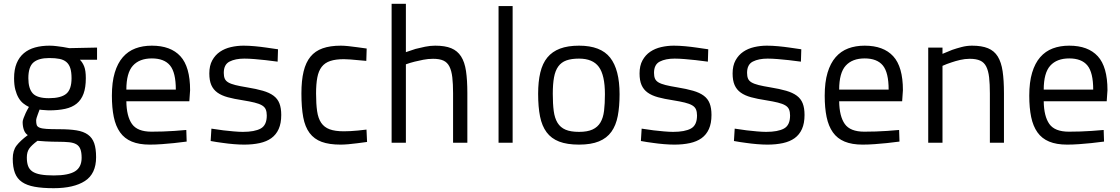

<svg xmlns="http://www.w3.org/2000/svg" viewBox="-20 -750 5886 1009"><path d="M262 239Q203 239 162 231.5Q121 224 95.5 206.5Q70 189 58.5 159Q47 129 47 84Q47 41 67 15Q87 -11 126 -40Q112 -49 105.5 -67.5Q99 -86 99 -109Q99 -116 104 -129.5Q109 -143 115 -156Q122 -171 132 -188Q117 -195 102.5 -206.5Q88 -218 77.5 -236Q67 -254 60.5 -279Q54 -304 54 -339Q54 -385 67.5 -417.5Q81 -450 105.5 -470.5Q130 -491 164 -500.5Q198 -510 240 -510Q259 -510 277.5 -507.5Q296 -505 311 -503Q329 -500 344 -497L490 -500V-436H400Q414 -422 422.5 -400.5Q431 -379 431 -339Q431 -290 419 -257.5Q407 -225 383 -205.5Q359 -186 322.5 -178Q286 -170 237 -170Q234 -170 227.5 -170.5Q221 -171 213.5 -171.5Q206 -172 199 -172.5Q192 -173 188 -174Q183 -161 179 -150Q175 -140 172.5 -131Q170 -122 170 -117Q170 -102 173 -93Q176 -84 188.5 -79Q201 -74 225 -72.5Q249 -71 291 -71Q345 -71 382 -65Q419 -59 442 -42.5Q465 -26 475 2.5Q485 31 485 76Q485 163 426.5 201Q368 239 262 239ZM286 -5Q272 -5 253.5 -5.5Q235 -6 218 -7Q198 -8 177 -10Q146 13 133.5 31Q121 49 121 78Q121 104 127.5 122Q134 140 150 151Q166 162 193.5 167Q221 172 263 172Q339 172 374 150.5Q409 129 409 79Q409 51 402.5 34Q396 17 381.5 8.5Q367 0 343.5 -2.5Q320 -5 286 -5ZM237 -234Q300 -234 328 -257Q356 -280 356 -339Q356 -371 349.5 -391.5Q343 -412 329 -424Q315 -436 293 -440.5Q271 -445 239 -445Q183 -445 156 -422Q129 -399 129 -339Q129 -285 152 -259.5Q175 -234 237 -234Z M776 -58Q804 -58 836.5 -59Q869 -60 896 -62Q928 -64 959 -67L961 -6Q927 -2 894 2Q865 5 831 7.5Q797 10 767 10Q711 10 672.5 -6Q634 -22 611 -54.5Q588 -87 578 -135Q568 -183 568 -247Q568 -318 583 -368Q598 -418 625.5 -449.5Q653 -481 691.5 -495.5Q730 -510 778 -510Q877 -510 928 -454.5Q979 -399 979 -276L975 -218H644Q645 -139 673.5 -98.5Q702 -58 776 -58ZM904 -279Q904 -369 873.5 -406Q843 -443 778 -443Q713 -443 678.5 -405Q644 -367 644 -279Z M1439 -426Q1407 -430 1375 -434Q1348 -437 1318 -439.5Q1288 -442 1264 -442Q1217 -442 1186.5 -426.5Q1156 -411 1156 -367Q1156 -349 1161 -337Q1166 -325 1179.5 -317Q1193 -309 1217 -303Q1241 -297 1278 -291Q1327 -283 1361.5 -273Q1396 -263 1417.5 -247Q1439 -231 1448.5 -206.5Q1458 -182 1458 -146Q1458 -102 1444.5 -72Q1431 -42 1406 -24Q1381 -6 1344.5 2Q1308 10 1263 10Q1239 10 1208.5 7.5Q1178 5 1151 1Q1119 -3 1087 -9L1091 -74Q1123 -69 1154 -65Q1180 -62 1208 -59.5Q1236 -57 1256 -57Q1318 -57 1350 -74.5Q1382 -92 1382 -143Q1382 -162 1376.5 -175Q1371 -188 1356.5 -196.5Q1342 -205 1317.5 -211Q1293 -217 1256 -223Q1210 -230 1177 -239Q1144 -248 1122.5 -263.5Q1101 -279 1090.5 -303Q1080 -327 1080 -364Q1080 -405 1095.5 -433Q1111 -461 1136 -478Q1161 -495 1193.5 -502.5Q1226 -510 1260 -510Q1288 -510 1320 -507Q1352 -504 1379 -500Q1411 -496 1441 -491Z M1771 -510Q1788 -510 1811.5 -507.5Q1835 -505 1856 -502Q1881 -498 1907 -495L1905 -430Q1882 -432 1860 -434Q1841 -436 1821 -437.5Q1801 -439 1787 -439Q1744 -439 1715.5 -429.5Q1687 -420 1670.5 -398.5Q1654 -377 1647.5 -342.5Q1641 -308 1641 -259Q1641 -204 1646.5 -166Q1652 -128 1668 -104.5Q1684 -81 1712.5 -70.5Q1741 -60 1787 -60Q1801 -60 1821.5 -61Q1842 -62 1861 -64Q1883 -66 1906 -69L1909 -4Q1882 0 1856 3Q1834 6 1810.5 8Q1787 10 1770 10Q1710 10 1670.5 -4.5Q1631 -19 1607 -51Q1583 -83 1573.5 -134Q1564 -185 1564 -259Q1564 -327 1575.5 -374.5Q1587 -422 1611.5 -452Q1636 -482 1675.5 -496Q1715 -510 1771 -510Z M2038 0V-730H2113V-476Q2138 -485 2164 -493Q2187 -499 2214 -504.5Q2241 -510 2267 -510Q2319 -510 2351.5 -496.5Q2384 -483 2403 -453.5Q2422 -424 2429 -376.5Q2436 -329 2436 -261V0H2361V-260Q2361 -309 2357 -343.5Q2353 -378 2342 -400Q2331 -422 2310.5 -431.5Q2290 -441 2256 -441Q2230 -441 2204.5 -436Q2179 -431 2159 -426Q2135 -420 2113 -412V0Z M2600 -718H2674V0H2600Z M3023 -510Q3137 -510 3186.5 -447Q3236 -384 3236 -255Q3236 -190 3226.5 -140.5Q3217 -91 3193 -57.5Q3169 -24 3127.5 -7Q3086 10 3023 10Q2960 10 2918.5 -6Q2877 -22 2852.5 -55Q2828 -88 2818 -138Q2808 -188 2808 -257Q2808 -321 2819.5 -369Q2831 -417 2856.5 -448Q2882 -479 2923 -494.5Q2964 -510 3023 -510ZM3023 -57Q3067 -57 3094 -69.5Q3121 -82 3135.5 -106.5Q3150 -131 3154.5 -168Q3159 -205 3159 -255Q3159 -355 3127 -398.5Q3095 -442 3023 -442Q2983 -442 2956.5 -432.5Q2930 -423 2914 -401Q2898 -379 2891.5 -343.5Q2885 -308 2885 -257Q2885 -204 2890 -166.5Q2895 -129 2910 -104.5Q2925 -80 2952 -68.5Q2979 -57 3023 -57Z M3700 -426Q3668 -430 3636 -434Q3609 -437 3579 -439.5Q3549 -442 3525 -442Q3478 -442 3447.5 -426.5Q3417 -411 3417 -367Q3417 -349 3422 -337Q3427 -325 3440.5 -317Q3454 -309 3478 -303Q3502 -297 3539 -291Q3588 -283 3622.5 -273Q3657 -263 3678.5 -247Q3700 -231 3709.5 -206.5Q3719 -182 3719 -146Q3719 -102 3705.5 -72Q3692 -42 3667 -24Q3642 -6 3605.5 2Q3569 10 3524 10Q3500 10 3469.5 7.5Q3439 5 3412 1Q3380 -3 3348 -9L3352 -74Q3384 -69 3415 -65Q3441 -62 3469 -59.5Q3497 -57 3517 -57Q3579 -57 3611 -74.5Q3643 -92 3643 -143Q3643 -162 3637.5 -175Q3632 -188 3617.5 -196.5Q3603 -205 3578.5 -211Q3554 -217 3517 -223Q3471 -230 3438 -239Q3405 -248 3383.5 -263.5Q3362 -279 3351.5 -303Q3341 -327 3341 -364Q3341 -405 3356.5 -433Q3372 -461 3397 -478Q3422 -495 3454.5 -502.5Q3487 -510 3521 -510Q3549 -510 3581 -507Q3613 -504 3640 -500Q3672 -496 3702 -491Z M4189 -426Q4157 -430 4125 -434Q4098 -437 4068 -439.5Q4038 -442 4014 -442Q3967 -442 3936.5 -426.5Q3906 -411 3906 -367Q3906 -349 3911 -337Q3916 -325 3929.5 -317Q3943 -309 3967 -303Q3991 -297 4028 -291Q4077 -283 4111.5 -273Q4146 -263 4167.5 -247Q4189 -231 4198.5 -206.5Q4208 -182 4208 -146Q4208 -102 4194.5 -72Q4181 -42 4156 -24Q4131 -6 4094.5 2Q4058 10 4013 10Q3989 10 3958.5 7.5Q3928 5 3901 1Q3869 -3 3837 -9L3841 -74Q3873 -69 3904 -65Q3930 -62 3958 -59.5Q3986 -57 4006 -57Q4068 -57 4100 -74.5Q4132 -92 4132 -143Q4132 -162 4126.5 -175Q4121 -188 4106.5 -196.5Q4092 -205 4067.5 -211Q4043 -217 4006 -223Q3960 -230 3927 -239Q3894 -248 3872.5 -263.5Q3851 -279 3840.5 -303Q3830 -327 3830 -364Q3830 -405 3845.5 -433Q3861 -461 3886 -478Q3911 -495 3943.5 -502.5Q3976 -510 4010 -510Q4038 -510 4070 -507Q4102 -504 4129 -500Q4161 -496 4191 -491Z M4522 -58Q4550 -58 4582.5 -59Q4615 -60 4642 -62Q4674 -64 4705 -67L4707 -6Q4673 -2 4640 2Q4611 5 4577 7.5Q4543 10 4513 10Q4457 10 4418.5 -6Q4380 -22 4357 -54.5Q4334 -87 4324 -135Q4314 -183 4314 -247Q4314 -318 4329 -368Q4344 -418 4371.5 -449.5Q4399 -481 4437.5 -495.5Q4476 -510 4524 -510Q4623 -510 4674 -454.5Q4725 -399 4725 -276L4721 -218H4390Q4391 -139 4419.5 -98.5Q4448 -58 4522 -58ZM4650 -279Q4650 -369 4619.5 -406Q4589 -443 4524 -443Q4459 -443 4424.5 -405Q4390 -367 4390 -279Z M4858 0V-500H4933V-467Q4958 -478 4984 -488Q5007 -496 5034 -503Q5061 -510 5088 -510Q5139 -510 5172 -496.5Q5205 -483 5223.5 -453Q5242 -423 5249 -375.5Q5256 -328 5256 -260V0H5182V-259Q5182 -309 5178 -343.5Q5174 -378 5163 -400Q5152 -422 5131 -431.5Q5110 -441 5076 -441Q5051 -441 5025.5 -435Q5000 -429 4980 -422Q4955 -414 4933 -404V0Z M5597 -58Q5625 -58 5657.5 -59Q5690 -60 5717 -62Q5749 -64 5780 -67L5782 -6Q5748 -2 5715 2Q5686 5 5652 7.5Q5618 10 5588 10Q5532 10 5493.5 -6Q5455 -22 5432 -54.5Q5409 -87 5399 -135Q5389 -183 5389 -247Q5389 -318 5404 -368Q5419 -418 5446.5 -449.5Q5474 -481 5512.5 -495.5Q5551 -510 5599 -510Q5698 -510 5749 -454.5Q5800 -399 5800 -276L5796 -218H5465Q5466 -139 5494.5 -98.5Q5523 -58 5597 -58ZM5725 -279Q5725 -369 5694.5 -406Q5664 -443 5599 -443Q5534 -443 5499.5 -405Q5465 -367 5465 -279Z"/></svg>

Font: TitilliumText22L 400 wt
Style: 400 wt
Weight: 400
Designer: Campivisivi
Foundry: Campivisivi
Version: 1.000